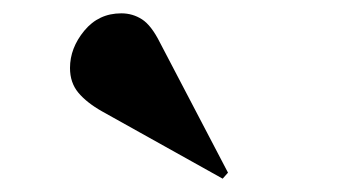

<svg xmlns="http://www.w3.org/2000/svg" viewBox="-20 -844 540 288"><path d="M314 -576 133 -677Q110 -690 97.5 -705Q85 -720 85 -742Q85 -772 106.5 -798Q128 -824 162 -824Q179 -824 193 -815Q207 -806 220 -780L322 -585Z"/></svg>

Font: Display Black
Style: Regular
Weight: 900
Designer: Latin by Veronika Burian and Jose Scaglione. Greek by Irene Vlachou. Cyrillic by Vera Evstafieva.
Foundry: TypeTogether
Version: Version 3.002